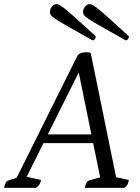

<svg xmlns="http://www.w3.org/2000/svg" viewBox="-52 -907 674 927"><path d="M-32 0Q-29 -16 -24 -25Q-19 -34 -11 -36L45 -54L18 -28L321 -636Q325 -644 332.5 -648Q340 -652 348.5 -653.5Q357 -655 363 -655Q370 -655 376 -654Q382 -653 386 -651L513 -30L492 -55L570 -38Q568 -24 563.5 -16Q559 -8 548 0H357Q361 -16 366 -25Q371 -34 379 -36L444 -54L435 -34L323 -582L341 -583L64 -28L65 -56L146 -38Q143 -24 138 -16Q133 -8 121 0ZM143 -216 160 -258H404L409 -216ZM555 -712Q560 -712 565 -717Q570 -722 570 -732Q509 -788 474 -819.5Q439 -851 421 -865Q403 -879 395 -883Q387 -887 380 -887Q372 -887 365 -881.5Q358 -876 353.5 -867.5Q349 -859 349 -849Q349 -842 353 -835Q357 -828 375.5 -815.5Q394 -803 436.5 -779Q479 -755 555 -712ZM395 -712Q400 -712 405 -717Q410 -722 410 -732Q349 -788 314 -819.5Q279 -851 261 -865Q243 -879 235 -883Q227 -887 220 -887Q212 -887 205 -881.5Q198 -876 193.5 -867.5Q189 -859 189 -849Q189 -842 193 -835Q197 -828 215.5 -815.5Q234 -803 276.5 -779Q319 -755 395 -712Z"/></svg>

Font: Petrona
Style: Italic
Weight: 400
Italic angle: -9°
Designer: Ringo R. Seeber
Foundry: Ringo R. Seeber
Version: Version 2.001; ttfautohint (v1.8.3)